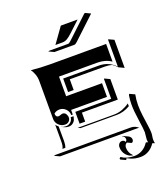

<svg xmlns="http://www.w3.org/2000/svg" viewBox="-150 -765 885 1031"><g transform="rotate(-20 293.0 -249.5)"><path d="M39.1 0 46.9 -2H478.5Q491 -2 502.2 2.7Q513.4 7.3 521.5 15.6L517.8 14.6Q513.4 13.9 508.5 14.2L69.1 13.9ZM79.6 -474.6Q132.1 -468.8 187.5 -468.8H507.8V-367.7Q474.6 -390.6 429.7 -390.6H210V-278.3H415V-200.2H210V-173.8H201.2Q201.2 -194.3 186.5 -209.1Q171.9 -223.9 151.4 -223.9Q133.3 -223.9 119.4 -212.2Q119.4 -191.4 134.5 -191.2Q139.6 -191.2 147.3 -194.2Q155 -197.3 160.2 -197.3Q171.6 -197.3 178.1 -187.3Q184.6 -177.2 184.6 -166.3Q184.6 -154.1 175.7 -145.5Q166.7 -137 154.3 -137Q132.8 -137 117.7 -151.9Q102.5 -166.7 102.5 -187.7V-405.3Q102.5 -424.3 96.1 -442.7Q89.6 -461.2 79.6 -474.6ZM94.7 -19.5Q98.9 -26.9 100.7 -35.8Q102.5 -44.7 102.5 -62.5V-154.8Q108.4 -146 116.7 -139.6L117.2 -55.7Q117.2 -35.2 111.3 -19.5ZM127.9 -132.8V-133.1Q140.4 -127.2 154.3 -127.2Q170.2 -127.2 181.8 -137.8Q193.4 -148.4 194.3 -164.1H210V-157.5H208.5Q207.5 -141.8 195.8 -131Q184.1 -120.1 168 -120.1Q155 -120.1 142.1 -126.2ZM202.1 -537.1 209.2 -539.1H316.4Q321.8 -539.1 331.8 -548.3L453.1 -662.1L458 -664.1L488 -649.9L363 -532.7Q352.5 -522.9 346.4 -522.9H232.2ZM210 -97.7H418Q442.6 -97.7 465.9 -106.4Q489.3 -115.2 507.8 -128.9Q507.8 -121.1 508.1 -113Q470.7 -91.1 432.1 -91.1H224.1ZM227.5 -115.2V-182.6H432.6V-295.9L434.6 -297.9L464.6 -283.7V-166.5L259.5 -166.7V-115.2ZM227.5 -295.9V-373H429.7Q458.5 -373 481.7 -363.4Q504.9 -353.8 525.4 -333V-486.3L527.3 -488.3L557.4 -474.4V-314L527.3 -328.1Q513.9 -342.5 500 -351.6Q481.9 -356.9 459.7 -356.9L259.5 -357.2V-295.9ZM250 -556.6 312 -643.3Q312.7 -644.5 314.7 -644.5H408.7L347.2 -587.2Q331.3 -572.3 318.4 -564.5Q305.4 -556.6 290.5 -556.6ZM365.2 135.5Q366.9 131.3 372.3 127.9Q401.4 148.7 445.3 148.7Q470 148.7 491 136.6Q512 124.5 525.4 103.5Q525.9 102.5 526.9 102.1Q527.8 101.6 528.6 101.6H529.3Q533.2 101.6 539.1 104.5Q537.1 94.7 537.1 87.9Q537.1 83 539.1 67.4Q541 55.7 541 48.1Q541 31.5 532.7 -24.4Q524.4 -80.3 524.4 -115.2Q524.4 -142.3 528.8 -167.5L532.2 -174.8L562.3 -160.9Q556.4 -132.6 556.4 -101.1Q556.4 -74 560.5 -41.6Q564.7 -9.3 568.8 18.4Q573 46.1 573 62Q573 72 571.2 82Q569.3 92 569.3 101.6Q569.3 112.5 572 122.1Q570.3 120.8 568.1 120.1Q562.7 117.7 559.8 117.4Q557.6 117.4 556.9 118.7Q543.5 139.9 522.1 152.5Q500.7 165 475.6 165Q442.9 165 418.2 153.6L400.9 145.5Q396.5 148.9 396.5 154.3L366.5 140.4ZM385.3 77.1Q385.3 65.7 392.1 57.7Q398.9 49.8 408.7 49.8Q414.1 49.8 419.4 52.6Q424.8 55.4 426 61.3Q429.4 60.3 431.8 56.6Q434.1 53 434.1 47.9Q434.1 40.8 429.8 35Q425.5 29.3 418.5 26.4L420.7 25.4L450.9 39.3Q457.8 42.5 461.9 48.6Q466.1 54.7 466.1 61.8Q466.1 68.4 462.6 73Q459.2 77.6 454.3 77.6L431.9 67.1Q425.3 69.6 421.3 76Q417.2 82.5 417.2 91.3Q417.2 106 423 118.8Q428.7 131.6 438.5 140.4L440.4 142.6Q417 140.6 401.1 121.7Q385.3 102.8 385.3 77.1Z"/></g></svg>

Font: AgreloyS1
Style: Medium
Weight: 400
Designer: gluk
Foundry: gluk
Version: Version 0.27